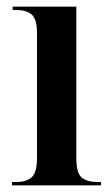

<svg xmlns="http://www.w3.org/2000/svg" viewBox="-20 -556 337 576"><path d="M16 0V-10H28Q59 -10 75 -24Q91 -38 91 -83V-456Q91 -499 75 -512.5Q59 -526 29 -526H18V-536H209V-82Q209 -37 225 -23.5Q241 -10 272 -10H283V0Z"/></svg>

Font: Noto Serif Display Condensed SemiBold
Style: Regular
Weight: 600
Width: 3
Designer: Monotype Design Team
Foundry: Monotype Imaging Inc.
Version: Version 2.009